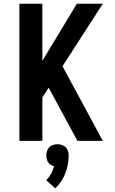

<svg xmlns="http://www.w3.org/2000/svg" viewBox="-20 -755 616 1029"><path d="M84 0H207V-233L241 -285L395 0H531L315 -400L531 -735H392L207 -429V-735H84ZM276 254Q312 221 330 174Q348 127 348 78Q348 62 341 47Q334 32 319 25Q304 18 288 18Q272 18 257 25Q242 32 235 47Q228 62 228 78Q228 91 232.5 103.5Q237 116 247 124.5Q257 133 270 136Q264 157 253.5 176.5Q243 196 228 211Z"/></svg>

Font: Iosevka Sparkle
Style: Bold
Weight: 700
Designer: Belleve Invis
Foundry: Belleve Invis
Version: Version 4.5.0; ttfautohint (v1.8.3)